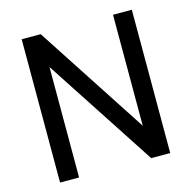

<svg xmlns="http://www.w3.org/2000/svg" viewBox="-104 -816 922 920"><g transform="rotate(-15 356.5 -355.5)"><path d="M628.9 0H534.7L176.8 -547.9V0H82.5V-710.9H176.8L535.6 -160.6V-710.9H628.9Z"/></g></svg>

Font: Roboto
Style: Regular
Weight: 400
Designer: Google
Version: Version 2.001047; 2015